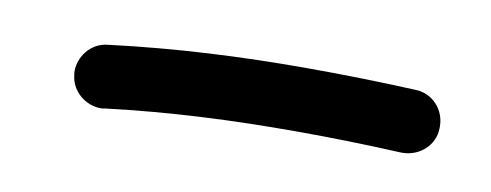

<svg xmlns="http://www.w3.org/2000/svg" viewBox="-27 -774 560 219"><g transform="rotate(10 253.0 -665.0)"><path d="M56.6 -654.3C58.6 -634.3 76.7 -622.1 92.3 -622.1C93.8 -622.1 95.7 -622.1 97.2 -622.6C172.9 -631.8 243.7 -634.8 316.4 -634.8C356.9 -634.8 397.5 -633.8 439 -631.8H440.4C460 -631.8 477.1 -646.5 477.5 -666.5V-668.9C477.5 -688 462.9 -704.6 442.9 -705.1C400.4 -707 358.4 -708 316.4 -708C241.7 -708 167 -704.6 88.4 -694.8C68.4 -692.9 56.2 -674.8 56.2 -659.2C56.2 -657.7 56.2 -655.8 56.6 -654.3Z"/></g></svg>

Font: Mikhak
Style: Regular
Weight: 400
Designer: Amin Abedi
Version: Version 3.2